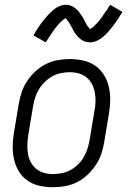

<svg xmlns="http://www.w3.org/2000/svg" viewBox="-20 -775 540 803"><path d="M202 8Q173 8 145.5 2Q118 -4 96 -19Q74 -34 60 -56.5Q46 -79 39.5 -105.5Q33 -132 33 -160.5Q33 -189 38 -218L58 -338Q62 -363 70 -387.5Q78 -412 92.5 -434.5Q107 -457 127.5 -476Q148 -495 172 -507Q196 -519 221 -523.5Q246 -528 271 -528Q300 -528 327.5 -522Q355 -516 377 -501Q399 -486 413.5 -463.5Q428 -441 434.5 -414.5Q441 -388 441 -359.5Q441 -331 436 -302L416 -182Q412 -157 404 -132.5Q396 -108 381 -85.5Q366 -63 346 -44Q326 -25 302 -13Q278 -1 252.5 3.5Q227 8 202 8ZM202 -47Q220 -47 239.5 -51Q259 -55 276 -64.5Q293 -74 307.5 -88.5Q322 -103 331.5 -120Q341 -137 346.5 -155Q352 -173 355 -191L375 -311Q379 -331 379.5 -350.5Q380 -370 376.5 -388.5Q373 -407 364.5 -423.5Q356 -440 341.5 -451.5Q327 -463 309 -468Q291 -473 271 -473Q253 -473 234 -469Q215 -465 198 -455.5Q181 -446 166.5 -431.5Q152 -417 142 -400Q132 -383 126.5 -365Q121 -347 118 -329L98 -209Q95 -189 94.5 -169.5Q94 -150 97 -131.5Q100 -113 109 -96.5Q118 -80 132 -68.5Q146 -57 164 -52Q182 -47 202 -47ZM356 -598Q346 -598 336.5 -601Q327 -604 319.5 -609.5Q312 -615 305.5 -622Q299 -629 293.5 -637Q288 -645 284.5 -652.5Q281 -660 275.5 -669.5Q270 -679 264.5 -686Q259 -693 255 -699Q253 -699 250 -696.5Q247 -694 243.5 -691.5Q240 -689 236.5 -685.5Q233 -682 231 -680Q229 -678 226.5 -675.5Q224 -673 222 -670.5Q220 -668 218 -665.5Q216 -663 213.5 -660Q211 -657 208.5 -654Q206 -651 204 -647.5Q202 -644 199.5 -640.5Q197 -637 194.5 -633Q192 -629 189 -625Q186 -621 183 -616.5Q180 -612 177.5 -607.5Q175 -603 171 -598L120 -627Q130 -645 140 -660Q150 -675 160 -687.5Q170 -700 178.5 -709.5Q187 -719 199 -730Q211 -741 226 -748Q241 -755 256 -755Q263 -755 269 -753.5Q275 -752 280.5 -749.5Q286 -747 291.5 -743Q297 -739 301.5 -735Q306 -731 310 -726Q314 -721 317.5 -715.5Q321 -710 324.5 -705Q328 -700 330.5 -694.5Q333 -689 336.5 -682.5Q340 -676 343 -670.5Q346 -665 350 -661.5Q354 -658 356 -653Q358 -654 361.5 -656Q365 -658 368 -660.5Q371 -663 375 -667Q379 -671 380.5 -673Q382 -675 384.5 -677Q387 -679 389 -681.5Q391 -684 393 -686.5Q395 -689 397.5 -692Q400 -695 402.5 -698Q405 -701 407 -704.5Q409 -708 411.5 -711.5Q414 -715 416.5 -719Q419 -723 422.5 -727Q426 -731 428.5 -735.5Q431 -740 434 -745Q437 -750 441 -755L492 -725Q481 -707 471 -692Q461 -677 451.5 -665Q442 -653 433.5 -643Q425 -633 412.5 -622Q400 -611 385.5 -604.5Q371 -598 356 -598Z"/></svg>

Font: Iosevka SS18 Light
Style: Italic
Weight: 300
Italic angle: -9°
Monospace: yes
Designer: Belleve Invis
Foundry: Belleve Invis
Version: Version 25.1.1; ttfautohint (v1.8.4)